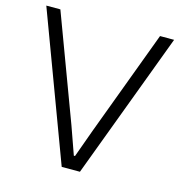

<svg xmlns="http://www.w3.org/2000/svg" viewBox="-109 -838 882 936"><g transform="rotate(15 332.0 -370.0)"><path d="M10 -740H81L279 -209L329 -68H335L386 -209L584 -740H655L378 0H286Z"/></g></svg>

Font: Encode Sans Normal
Style: Light
Weight: 300
Designer: Pablo Impallari, Andres Torresi
Foundry: Pablo Impallari, Andres Torresi
Version: Version 1.000; ttfautohint (v1.00) -l 8 -r 50 -G 200 -x 14 -